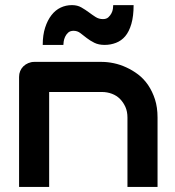

<svg xmlns="http://www.w3.org/2000/svg" viewBox="-20 -735 688 755"><path d="M599.5 0H481.2V-272.8Q481.2 -296 473.3 -314.1Q465.3 -332.2 452 -345.8Q438.6 -359.4 420 -366.3Q401.5 -373.3 380.2 -373.3H173.3V0H55V-432.7Q55 -445 59.4 -455.7Q63.9 -466.3 72 -474.3Q80.2 -482.2 91.3 -486.9Q102.5 -491.6 114.4 -491.6H380.7Q403 -491.6 427.7 -486.4Q452.5 -481.2 476.7 -470Q501 -458.9 523.3 -442.1Q545.5 -425.2 562.4 -400.5Q579.2 -375.7 589.4 -344.3Q599.5 -312.9 599.5 -272.8ZM505.4 -714.9Q505.4 -671.3 496.5 -640.8Q487.6 -610.4 472.5 -592.6Q457.4 -574.8 436.1 -566.6Q414.9 -558.4 391.6 -558.4Q367.8 -558.4 351 -566.8Q334.2 -575.2 320.8 -585.6Q307.4 -596 295.8 -605Q284.2 -613.9 269.3 -613.9Q255.9 -613.9 248 -606.7Q240.1 -599.5 235.9 -590.1Q231.7 -580.7 230.4 -571.5Q229.2 -562.4 229.2 -558.4H148Q148 -597 157.4 -626.2Q166.8 -655.4 182.4 -675.5Q198 -695.5 218.6 -705.2Q239.1 -714.9 262.9 -714.9Q284.2 -714.9 299.8 -705.9Q315.3 -697 329 -686.9Q342.6 -676.7 355.7 -668.3Q368.8 -659.9 384.7 -659.9Q398.5 -659.9 406.2 -667.1Q413.9 -674.3 418.3 -682.9Q422.8 -691.6 424 -700.5Q425.2 -709.4 425.2 -714.9Z"/></svg>

Font: AKL FREE 001
Style: Regular
Weight: 400
Designer: AKL
Foundry: AKL
Version: Version 1.00;August 10, 2024;FontCreator 13.0.0.2630 64-bit